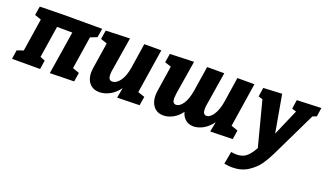

<svg xmlns="http://www.w3.org/2000/svg" viewBox="-88 -1023 2951 1748"><g transform="rotate(20 1388.0 -149.0)"><path d="M666 -537 652 -451 588 -426 539 -110 604 -87 590 0 356 5 422 -412 274 -413 226 -105 273 -86 260 0H-12L1 -86L63 -108L112 -425L49 -447L63 -533L293 -537Z M1239 -537 1172 -108 1238 -86 1224 0 1008 5 1026 -94Q988 -41 938.5 -14Q889 13 839 14Q777 14 742 -25.5Q707 -65 707 -131Q707 -144 711 -174L750 -426L688 -447L702 -533L934 -541L881 -215Q877 -194 877 -172Q877 -117 915 -117Q955 -117 989.5 -164.5Q1024 -212 1038 -301L1074 -537Z M2141 -537 2075 -111 2140 -88 2126 0 1910 5 1928 -92Q1891 -40 1843.5 -13.5Q1796 13 1750 14Q1704 14 1672 -12Q1640 -38 1629 -83Q1594 -35 1548 -10.5Q1502 14 1457 14Q1398 14 1363.5 -26.5Q1329 -67 1329 -133Q1329 -153 1332 -174L1371 -427L1309 -447L1323 -533L1555 -541L1502 -215Q1498 -181 1498 -168Q1498 -117 1533 -117Q1569 -117 1600.5 -164Q1632 -211 1646 -300L1683 -537H1849L1797 -215Q1793 -194 1793 -171Q1793 -117 1829 -117Q1849 -117 1871.5 -137.5Q1894 -158 1912.5 -200Q1931 -242 1940 -301L1976 -537Z M2788 -542 2775 -456 2737 -442 2525 -3Q2496 57 2460 109Q2424 161 2360 202.5Q2296 244 2207 244Q2173 244 2131 236L2153 115Q2186 120 2206 120Q2261 120 2296.5 92.5Q2332 65 2369 -1L2256 -434L2215 -446L2228 -533L2408 -542L2472 -179L2582 -433L2540 -446L2553 -533Z"/></g></svg>

Font: Bitter Pro ExtraBold
Style: Italic
Weight: 800
Italic angle: -9°
Designer: Sol Matas, and Bitter project Authors
Foundry: Sol Matas
Version: Version 1.010